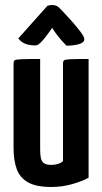

<svg xmlns="http://www.w3.org/2000/svg" viewBox="-20 -735 408 765"><path d="M184 10Q125 10 92.5 -8Q60 -26 47 -60.5Q34 -95 34 -145V-481Q34 -491 38 -494.5Q42 -498 64.5 -499Q87 -500 140 -500V-138Q140 -118 143 -104.5Q146 -91 155.5 -84.5Q165 -78 184 -78Q195 -78 208 -81Q221 -84 231 -93V-481Q231 -491 235 -494.5Q239 -498 260 -499Q281 -500 333 -500V-27Q308 -13 268 -1.5Q228 10 184 10ZM245 -553Q245 -553 238.5 -559.5Q232 -566 223 -576.5Q214 -587 204.5 -599.5Q195 -612 188 -624Q188 -624 181 -614Q174 -604 163 -589.5Q152 -575 141 -564.5Q130 -554 122 -554Q98 -554 81 -560.5Q64 -567 53 -582L169 -712Q179 -715 189 -715Q197 -715 204.5 -712Q212 -709 218 -702Q218 -702 233 -686.5Q248 -671 267 -649.5Q286 -628 301 -608Q316 -588 316 -579Q316 -565 294 -559Q272 -553 245 -553Z"/></svg>

Font: Yanone Kaffeesatz SemiBold
Style: Regular
Weight: 600
Designer: Yanone (Cyrillic: Daniel Pouzeot, Huerta Tipografica, and Cyreal)
Foundry: Yanone
Version: Version 2.003